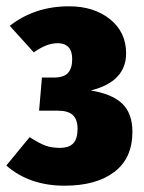

<svg xmlns="http://www.w3.org/2000/svg" viewBox="-24 -571 458 609"><path d="M376 -402Q376 -312 264 -284Q332 -273 364 -242Q396 -211 396 -153Q396 -69 338.5 -25.5Q281 18 181 18Q69 18 -4 -46L70 -136Q101 -116 120.5 -109Q140 -102 166 -102Q195 -102 208.5 -116.5Q222 -131 222 -162Q222 -192 207 -206Q192 -220 159 -220H100L109 -325H147Q178 -325 191.5 -339.5Q205 -354 205 -384Q205 -409 193 -421.5Q181 -434 160 -434Q141 -434 123 -427Q105 -420 83 -405L7 -489Q86 -551 195 -551Q274 -551 325 -510Q376 -469 376 -402Z"/></svg>

Font: Fira Sans Compressed ExtraBold
Style: Regular
Weight: 800
Width: 1
Designer: bBox Type GmbH & Carrois Corporate GbR & Edenspiekermann AG
Foundry: bBox Type GmbH & Carrois Corporate GbR & Edenspiekermann AG
Version: Version 4.301